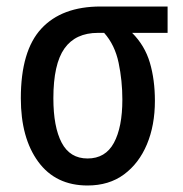

<svg xmlns="http://www.w3.org/2000/svg" viewBox="-20 -560 563 590"><path d="M249 10Q151 10 97.5 -63Q44 -136 44 -258Q44 -404 107 -472Q170 -540 289 -540H495V-459H386Q425 -420 440.5 -367.5Q456 -315 456 -250Q456 -175 431.5 -116.5Q407 -58 361 -24Q315 10 249 10ZM249 -73Q304 -73 330 -121Q356 -169 356 -254Q356 -312 344.5 -367Q333 -422 300 -459H281Q212 -459 178 -411Q144 -363 144 -258Q144 -170 169.5 -121.5Q195 -73 249 -73Z"/></svg>

Font: Noto Sans Condensed Medium
Style: Regular
Weight: 500
Width: 3
Designer: Monotype Design Team
Foundry: Monotype Imaging Inc.
Version: Version 2.013; ttfautohint (v1.8.4.7-5d5b)